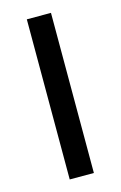

<svg xmlns="http://www.w3.org/2000/svg" viewBox="-90 -580 392 622"><g transform="rotate(-15 105.5 -268.5)"><path d="M146 0V-537H65V0Z"/></g></svg>

Font: Noto Sans UI Condensed
Style: Regular
Weight: 400
Width: 3
Designer: Monotype Design Team
Foundry: Monotype Imaging Inc.
Version: Version 1.901